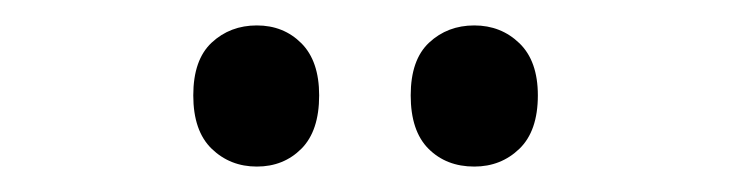

<svg xmlns="http://www.w3.org/2000/svg" viewBox="-20 -750 578 151"><path d="M132 -675Q132 -703 146.5 -716.5Q161 -730 182 -730Q203 -730 217 -716Q231 -702 231 -675Q231 -647 217 -633Q203 -619 182 -619Q161 -619 146.5 -633Q132 -647 132 -675ZM303 -675Q303 -703 317.5 -716.5Q332 -730 353 -730Q374 -730 388.5 -716Q403 -702 403 -675Q403 -647 388.5 -633Q374 -619 353 -619Q331 -619 317 -633Q303 -647 303 -675Z"/></svg>

Font: Noto Sans Gurmukhi Condensed Medium
Style: Regular
Weight: 500
Width: 3
Designer: Jelle Bosma - Monotype Design Team
Foundry: Monotype Imaging Inc.
Version: Version 2.004; ttfautohint (v1.8.4.7-5d5b)